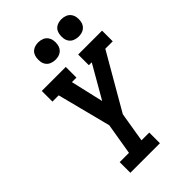

<svg xmlns="http://www.w3.org/2000/svg" viewBox="-277 -1065 1171 1171"><g transform="rotate(-45 308.0 -480.0)"><path d="M125 0V-92H205L239 -296L150 -643H96V-735H303V-643H264L313 -431L435 -643H410V-735H616V-643H552L345 -285L313 -92H380V0ZM490 -810Q472 -810 455.5 -816.5Q439 -823 429 -836.5Q419 -850 416.5 -867.5Q414 -885 417 -903Q419 -916 425 -927.5Q431 -939 442 -946.5Q453 -954 465.5 -957Q478 -960 490 -960Q508 -960 524.5 -953.5Q541 -947 551 -933.5Q561 -920 564 -902.5Q567 -885 564 -867Q562 -854 555.5 -842.5Q549 -831 538.5 -823.5Q528 -816 515.5 -813Q503 -810 490 -810ZM290 -810Q272 -810 255.5 -816.5Q239 -823 229 -836.5Q219 -850 216.5 -867.5Q214 -885 217 -903Q219 -916 225 -927.5Q231 -939 242 -946.5Q253 -954 265.5 -957Q278 -960 290 -960Q308 -960 324.5 -953.5Q341 -947 351 -933.5Q361 -920 364 -902.5Q367 -885 364 -867Q362 -854 355.5 -842.5Q349 -831 338.5 -823.5Q328 -816 315.5 -813Q303 -810 290 -810Z"/></g></svg>

Font: Iosevka Slab SmBdExObl
Style: Regular
Weight: 600
Width: 7
Italic angle: -9°
Monospace: yes
Designer: Belleve Invis
Foundry: Belleve Invis
Version: Version 11.1.0; ttfautohint (v1.8.3)